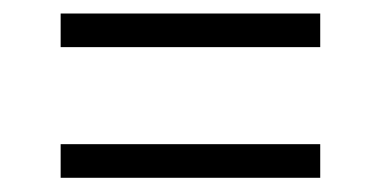

<svg xmlns="http://www.w3.org/2000/svg" viewBox="-20 -518 550 277"><path d="M67.5 -450V-498.5H442V-450ZM67.5 -261.5V-310H442V-261.5Z"/></svg>

Font: Encode Sans Condensed Condensed Light
Style: Regular
Weight: 300
Width: 3
Designer: Multiple Designers
Foundry: Impallari Type
Version: Version 3.000; ttfautohint (v1.8.3) -l 8 -r 50 -G 200 -x 14 